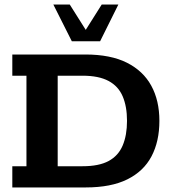

<svg xmlns="http://www.w3.org/2000/svg" viewBox="-20 -822 756 842"><path d="M34 0V-93H96V-490H34V-583H354Q465 -583 536.5 -547Q608 -511 643.5 -446Q679 -381 679 -292Q679 -202 644.5 -136.5Q610 -71 538.5 -35.5Q467 0 356 0ZM233 -93H342Q414 -93 456.5 -116Q499 -139 518 -184Q537 -229 537 -292Q537 -355 518 -399.5Q499 -444 456 -467Q413 -490 342 -490H233ZM295 -641 214 -802H286L356 -691L426 -802H499L419 -641Z"/></svg>

Font: Rokkitt SemiBold
Style: Bold
Weight: 700
Version: Version 3.103